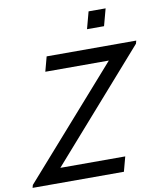

<svg xmlns="http://www.w3.org/2000/svg" viewBox="-173 -1009 920 1088"><g transform="rotate(-10 286.5 -465.0)"><path d="M385.3 -832H483.3L509.6 -930H411.6ZM-74.6 0H450.9L473.5 -84.5H100L644.3 -703L648.8 -720H133.3L110.7 -635.5H476.2L-70.3 -16Z"/></g></svg>

Font: Manrope
Style: MediumItalic
Weight: 500
Italic angle: -15°
Designer: Mikhail Sharanda
Foundry: Mikhail Sharanda
Version: Version 4.502;hotconv 1.0.109;makeotfexe 2.5.65596